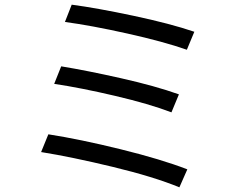

<svg xmlns="http://www.w3.org/2000/svg" viewBox="-20 -777 1040 822"><path d="M287 -757Q393 -743 551 -709.5Q709 -676 812 -641L780 -564Q680 -599 525 -633.5Q370 -668 258 -683ZM242 -493Q352 -475 498.5 -442Q645 -409 746 -373L714 -296Q620 -332 473 -366.5Q326 -401 212 -418ZM187 -202Q322 -181 496.5 -138Q671 -95 782 -52L748 25Q639 -20 463 -62.5Q287 -105 156 -126Z"/></svg>

Font: Noto Sans CJK KR Regular (TTF)
Style: Regular
Weight: 400
Designer: Ryoko NISHIZUKA 西塚涼子 (kana & ideographs); Paul D. Hunt (Latin, Greek & Cyrillic); Wenlong ZHANG 张文龙 (bopomofo); Sandoll 
Foundry: Adobe Systems Incorporated
Version: Version 1.004;PS 1.004;hotconv 1.0.82;makeotf.lib2.5.63406